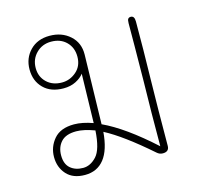

<svg xmlns="http://www.w3.org/2000/svg" viewBox="-90 -683 838 790"><g transform="rotate(-15 329.0 -287.5)"><path d="M544 -548Q544 -429 541 -300Q540 -256 539 -170Q538 -84 538 -20Q538 5 511 5Q497 5 486 -5Q373 -104 297 -144Q291 -68 261 -30Q231 8 179 8Q128 8 101 -22Q74 -52 74 -96Q74 -139 102 -172Q130 -205 188 -205Q223 -205 268 -189L273 -398Q261 -382 238.5 -370.5Q216 -359 186 -359Q132 -359 101 -390Q70 -421 70 -470Q70 -518 101.5 -550.5Q133 -583 185 -583Q237 -583 271.5 -552Q306 -521 305 -471L298 -176Q389 -134 508 -26Q508 -167 511 -303Q513 -475 513 -549Q513 -563 517 -567.5Q521 -572 528 -572Q544 -572 544 -548ZM274 -471Q274 -509 249.5 -533.5Q225 -558 185 -558Q147 -558 121.5 -532.5Q96 -507 96 -469Q96 -432 121 -408Q146 -384 186 -384Q220 -384 247 -407.5Q274 -431 274 -471ZM267 -158Q221 -175 189 -175Q145 -175 124.5 -152.5Q104 -130 104 -95Q104 -58 125 -40Q146 -22 179 -22Q210 -22 236 -50Q262 -78 267 -158Z"/></g></svg>

Font: Mali ExtraLight
Style: Regular
Weight: 275
Version: Version 1.000; ttfautohint (v1.6)